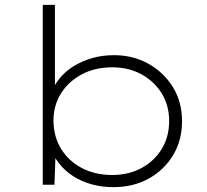

<svg xmlns="http://www.w3.org/2000/svg" viewBox="-20 -760 851 790"><path d="M447 10Q399 10 357.5 -1.5Q316 -13 282 -34.5Q248 -56 223.5 -87Q199 -118 185 -155L209 -138L204 0H156V-740H206V-388L187 -370Q200 -406 224.5 -436.5Q249 -467 283.5 -488Q318 -509 359.5 -521Q401 -533 449 -533Q528 -533 591 -497.5Q654 -462 691.5 -401.5Q729 -341 729 -261Q729 -183 692.5 -122Q656 -61 592.5 -25.5Q529 10 447 10ZM442 -40Q510 -40 563 -69Q616 -98 646 -148Q676 -198 676 -262Q676 -326 645.5 -375.5Q615 -425 562.5 -454Q510 -483 442 -483Q370 -483 315.5 -453.5Q261 -424 230.5 -375Q200 -326 200 -263Q201 -196 232 -146.5Q263 -97 317 -68.5Q371 -40 442 -40Z"/></svg>

Font: Lexend Giga ExtraLight
Style: Regular
Weight: 250
Version: Version 1.007